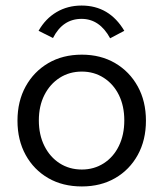

<svg xmlns="http://www.w3.org/2000/svg" viewBox="-20 -664 590 692"><path d="M275 8Q206 8 154 -22Q102 -52 72.5 -105.5Q43 -159 43 -229Q43 -299 72.5 -352.5Q102 -406 154 -436.5Q206 -467 275 -467Q343 -467 395 -436.5Q447 -406 476.5 -352.5Q506 -299 506 -229Q506 -159 476.5 -105.5Q447 -52 395 -22Q343 8 275 8ZM275 -53Q319 -53 354 -75.5Q389 -98 408.5 -138Q428 -178 428 -230Q428 -282 408.5 -321.5Q389 -361 354 -383.5Q319 -406 275 -406Q230 -406 195 -383.5Q160 -361 140 -321.5Q120 -282 120 -230Q120 -178 140 -138Q160 -98 195 -75.5Q230 -53 275 -53ZM171 -527 119 -553Q144 -597 184 -620.5Q224 -644 274 -644Q374 -644 428 -553L377 -526Q339 -596 274 -596Q206 -596 171 -527Z"/></svg>

Font: Inconsolata SemiExpanded
Style: Regular
Weight: 400
Width: 6
Monospace: yes
Designer: Raph Levien, Cyreal, Brenton Simpson
Foundry: Raph Levien, Cyreal, Google
Version: Version 3.000; ttfautohint (v1.8.2.53-6de2)